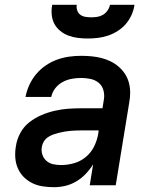

<svg xmlns="http://www.w3.org/2000/svg" viewBox="-20 -770 640 798"><path d="M204 8Q181 8 157.5 4.5Q134 1 114 -9Q94 -19 78.5 -34.5Q63 -50 54 -71Q45 -92 43.5 -115.5Q42 -139 46 -162Q50 -190 64 -216.5Q78 -243 101.5 -261.5Q125 -280 152 -291.5Q179 -303 207 -309.5Q235 -316 263 -318Q291 -320 318 -320H406L412 -358Q415 -377 409.5 -396Q404 -415 389.5 -426.5Q375 -438 356 -442Q337 -446 317 -446Q298 -446 278.5 -442.5Q259 -439 241 -429.5Q223 -420 210 -403.5Q197 -387 193 -367H86Q91 -393 102 -417Q113 -441 130 -461.5Q147 -482 169.5 -497.5Q192 -513 217 -522Q242 -531 267 -534.5Q292 -538 317 -538Q339 -538 360 -536Q381 -534 401 -529Q421 -524 439.5 -515Q458 -506 473 -493Q488 -480 499 -463.5Q510 -447 515.5 -427Q521 -407 521 -385.5Q521 -364 517 -343L461 0H353L367 -87Q354 -66 336.5 -47.5Q319 -29 297 -16Q275 -3 251.5 2.5Q228 8 204 8Q204 8 204 8Q204 8 204 8ZM234 -84Q260 -84 287 -91.5Q314 -99 336 -117Q358 -135 370.5 -160Q383 -185 388 -212L390 -228H318Q307 -228 295 -227.5Q283 -227 271.5 -226Q260 -225 248.5 -223Q237 -221 225 -218Q213 -215 201.5 -211Q190 -207 179.5 -200Q169 -193 162.5 -182.5Q156 -172 154 -160Q151 -143 156 -127.5Q161 -112 173 -101.5Q185 -91 201 -87.5Q217 -84 234 -84ZM345 -610Q324 -610 303.5 -612.5Q283 -615 264.5 -622Q246 -629 230.5 -641.5Q215 -654 206 -671Q197 -688 195 -708.5Q193 -729 197 -750H299Q297 -738 301 -726.5Q305 -715 314 -708.5Q323 -702 335 -700Q347 -698 359 -698Q372 -698 384.5 -700Q397 -702 408 -708.5Q419 -715 427 -726.5Q435 -738 437 -750H539Q536 -729 527 -708.5Q518 -688 503.5 -671Q489 -654 469.5 -641.5Q450 -629 429 -622Q408 -615 387 -612.5Q366 -610 345 -610Z"/></svg>

Font: Iosevka Curly SmBdExObl
Style: Regular
Weight: 600
Width: 7
Italic angle: -9°
Monospace: yes
Designer: Belleve Invis
Foundry: Belleve Invis
Version: Version 11.1.0; ttfautohint (v1.8.3)